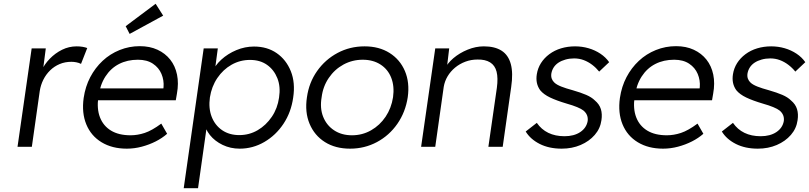

<svg xmlns="http://www.w3.org/2000/svg" viewBox="-20 -779 4294 1019"><path d="M73 0 148 -522H223L205 -383L199 -402Q215 -437 244 -467Q273 -497 309.5 -515Q346 -533 387 -533Q404 -533 418.5 -530.5Q433 -528 443 -524L410 -440Q398 -446 384.5 -448.5Q371 -451 359 -451Q325 -451 296.5 -439Q268 -427 246 -405.5Q224 -384 210 -356Q196 -328 191 -296L149 0Z M653 10Q575 10 519 -24Q463 -58 438 -119Q413 -180 424 -259Q433 -320 459 -369.5Q485 -419 524.5 -456Q564 -493 615 -513.5Q666 -534 722 -534Q775 -534 816 -515Q857 -496 883.5 -462.5Q910 -429 919.5 -383Q929 -337 919 -282L913 -247H478L476 -310H865L845 -293L848 -317Q851 -353 837 -386.5Q823 -420 791.5 -441Q760 -462 712 -462Q656 -462 612 -439.5Q568 -417 539.5 -373Q511 -329 502 -264Q493 -202 510.5 -156.5Q528 -111 569 -86Q610 -61 673 -61Q710 -61 748 -73.5Q786 -86 836 -123L867 -69Q841 -46 806.5 -28.5Q772 -11 732.5 -0.5Q693 10 653 10ZM668 -599 647 -640 806 -759 846 -696Z M955 220 1061 -522H1136L1119 -395L1105 -393Q1120 -431 1154.5 -462.5Q1189 -494 1234.5 -513Q1280 -532 1328 -532Q1398 -532 1448.5 -497Q1499 -462 1523.5 -401Q1548 -340 1536 -261Q1525 -183 1484.5 -122Q1444 -61 1383 -25.5Q1322 10 1252 10Q1203 10 1161.5 -10Q1120 -30 1094 -62.5Q1068 -95 1063 -133H1081L1031 220ZM1250 -62Q1303 -62 1347.5 -88Q1392 -114 1422.5 -159Q1453 -204 1461 -261Q1470 -319 1452 -364Q1434 -409 1397 -435Q1360 -461 1307 -461Q1254 -461 1209 -435.5Q1164 -410 1133.5 -365Q1103 -320 1094 -262Q1086 -204 1103.5 -159Q1121 -114 1159 -88Q1197 -62 1250 -62Z M1838 10Q1760 10 1704.5 -25Q1649 -60 1623 -122Q1597 -184 1609 -263Q1620 -341 1663 -402Q1706 -463 1771.5 -498Q1837 -533 1915 -533Q1992 -533 2047.5 -498Q2103 -463 2129 -402Q2155 -341 2144 -263Q2132 -184 2089 -122Q2046 -60 1980.5 -25Q1915 10 1838 10ZM1848 -61Q1903 -61 1949.5 -87.5Q1996 -114 2026.5 -159.5Q2057 -205 2066 -263Q2074 -321 2056.5 -366Q2039 -411 1999.5 -436.5Q1960 -462 1905 -462Q1850 -462 1803 -436.5Q1756 -411 1725 -365.5Q1694 -320 1687 -263Q1677 -205 1695 -159.5Q1713 -114 1753 -87.5Q1793 -61 1848 -61Z M2215 0 2290 -522H2364L2351 -413L2338 -408Q2353 -442 2386 -470Q2419 -498 2462 -515.5Q2505 -533 2548 -533Q2606 -533 2642 -510Q2678 -487 2691 -439Q2704 -391 2693 -317L2648 0H2572L2617 -313Q2624 -365 2615.5 -398.5Q2607 -432 2581 -448Q2555 -464 2514 -463Q2480 -463 2449.5 -451.5Q2419 -440 2395 -420Q2371 -400 2355.5 -374Q2340 -348 2335 -318L2290 0H2253Q2246 0 2237 0Q2228 0 2215 0Z M2961 10Q2894 10 2844.5 -15Q2795 -40 2770 -81L2829 -127Q2853 -92 2890 -74Q2927 -56 2976 -56Q3001 -56 3022 -61.5Q3043 -67 3059.5 -78Q3076 -89 3086 -104Q3096 -119 3099 -137Q3103 -170 3077 -192Q3066 -201 3043 -210.5Q3020 -220 2988 -229Q2934 -245 2899.5 -261.5Q2865 -278 2847 -300Q2834 -318 2829.5 -339Q2825 -360 2829 -385Q2834 -417 2851 -444Q2868 -471 2895.5 -491.5Q2923 -512 2958 -522.5Q2993 -533 3032 -533Q3069 -533 3103.5 -523Q3138 -513 3166.5 -494Q3195 -475 3213 -449L3160 -399Q3144 -419 3123 -435Q3102 -451 3078 -460Q3054 -469 3027 -469Q3003 -469 2981.5 -463Q2960 -457 2944 -446.5Q2928 -436 2918.5 -421Q2909 -406 2906 -388Q2904 -373 2908.5 -361Q2913 -349 2923 -340Q2935 -329 2959 -319.5Q2983 -310 3020 -300Q3062 -288 3091 -275.5Q3120 -263 3137 -246Q3161 -226 3169 -200Q3177 -174 3172 -141Q3166 -97 3136.5 -63Q3107 -29 3061.5 -9.5Q3016 10 2961 10Z M3499 10Q3421 10 3365 -24Q3309 -58 3284 -119Q3259 -180 3270 -259Q3279 -320 3305 -369.5Q3331 -419 3370.5 -456Q3410 -493 3461 -513.5Q3512 -534 3568 -534Q3621 -534 3662 -515Q3703 -496 3729.5 -462.5Q3756 -429 3765.5 -383Q3775 -337 3765 -282L3759 -247H3324L3322 -310H3711L3691 -293L3694 -317Q3697 -353 3683 -386.5Q3669 -420 3637.5 -441Q3606 -462 3558 -462Q3502 -462 3458 -439.5Q3414 -417 3385.5 -373Q3357 -329 3348 -264Q3339 -202 3356.5 -156.5Q3374 -111 3415 -86Q3456 -61 3519 -61Q3556 -61 3594 -73.5Q3632 -86 3682 -123L3713 -69Q3687 -46 3652.5 -28.5Q3618 -11 3578.5 -0.5Q3539 10 3499 10Z M4002 10Q3935 10 3885.5 -15Q3836 -40 3811 -81L3870 -127Q3894 -92 3931 -74Q3968 -56 4017 -56Q4042 -56 4063 -61.5Q4084 -67 4100.5 -78Q4117 -89 4127 -104Q4137 -119 4140 -137Q4144 -170 4118 -192Q4107 -201 4084 -210.5Q4061 -220 4029 -229Q3975 -245 3940.5 -261.5Q3906 -278 3888 -300Q3875 -318 3870.5 -339Q3866 -360 3870 -385Q3875 -417 3892 -444Q3909 -471 3936.5 -491.5Q3964 -512 3999 -522.5Q4034 -533 4073 -533Q4110 -533 4144.5 -523Q4179 -513 4207.5 -494Q4236 -475 4254 -449L4201 -399Q4185 -419 4164 -435Q4143 -451 4119 -460Q4095 -469 4068 -469Q4044 -469 4022.5 -463Q4001 -457 3985 -446.5Q3969 -436 3959.5 -421Q3950 -406 3947 -388Q3945 -373 3949.5 -361Q3954 -349 3964 -340Q3976 -329 4000 -319.5Q4024 -310 4061 -300Q4103 -288 4132 -275.5Q4161 -263 4178 -246Q4202 -226 4210 -200Q4218 -174 4213 -141Q4207 -97 4177.5 -63Q4148 -29 4102.5 -9.5Q4057 10 4002 10Z"/></svg>

Font: Lexend Light
Style: Italic
Weight: 300
Italic angle: -8.13011°
Designer: Bonnie Shaver-Troup, Thomas Jockin
Foundry: Lexend
Version: Version 1.007